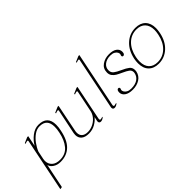

<svg xmlns="http://www.w3.org/2000/svg" viewBox="-51 -1361 2238 2238"><g transform="rotate(-45 1068.0 -242.5)"><path d="M140 -427V-431Q140 -439 132 -439Q119 -439 94 -428L92 -440L161 -470H178L151 -337Q184 -395 239.5 -437.5Q295 -480 355 -480Q503 -480 503 -333Q503 -292 493 -248Q467 -115 401.5 -52.5Q336 10 234 10Q180 10 141.5 -16Q103 -42 98 -76L36 227L6 232ZM464 -243Q474 -289 474 -329Q474 -393 444 -425.5Q414 -458 351 -458Q307 -458 264.5 -428.5Q222 -399 188 -353Q154 -307 135 -259L114 -158Q111 -143 111 -129Q111 -78 146 -45Q181 -12 247 -12Q337 -12 390 -75Q443 -138 464 -243Z M901 -27Q901 -11 916 -11Q923 -11 949 -19L947 -11Q935 -1 922 4.5Q909 10 898 10Q885 10 877.5 3Q870 -4 870 -18Q870 -24 871 -28L882 -80Q855 -45 807.5 -17.5Q760 10 701 10Q639 10 607 -17Q575 -44 575 -92Q575 -106 578 -122L641 -427V-431Q641 -439 632 -439Q625 -439 614 -435.5Q603 -432 595 -428L593 -440L662 -470H678L610 -132Q606 -116 606 -98Q606 -56 631.5 -34Q657 -12 705 -12Q745 -12 785 -29.5Q825 -47 855 -79.5Q885 -112 897 -154L953 -427V-431Q953 -439 944 -439Q937 -439 926 -435.5Q915 -432 907 -428L905 -440L974 -470H990L903 -40Q901 -30 901 -27Z M1097 -18Q1097 -24 1098 -28L1230 -674V-678Q1230 -686 1221 -686Q1209 -686 1184 -675L1182 -687L1252 -717H1268L1130 -40Q1128 -30 1128 -27Q1128 -11 1143 -11Q1150 -11 1176 -19L1174 -11Q1162 -1 1149 4.5Q1136 10 1125 10Q1112 10 1104.5 3Q1097 -4 1097 -18Z M1288 -80Q1288 -87 1290 -99Q1292 -108 1298.5 -115.5Q1305 -123 1315 -123Q1324 -123 1328.5 -116.5Q1333 -110 1331 -100Q1330 -97 1328 -92.5Q1326 -88 1325 -83Q1323 -71 1332 -54Q1341 -37 1363 -24.5Q1385 -12 1421 -12Q1486 -12 1525.5 -38.5Q1565 -65 1574 -111Q1576 -123 1576 -127Q1576 -158 1551 -176.5Q1526 -195 1475 -218Q1435 -236 1410.5 -250.5Q1386 -265 1368.5 -288Q1351 -311 1351 -344Q1351 -410 1401 -445Q1451 -480 1518 -480Q1583 -480 1616.5 -455Q1650 -430 1650 -391Q1650 -378 1648 -371Q1646 -362 1639.5 -354.5Q1633 -347 1623 -347Q1614 -347 1609.5 -353.5Q1605 -360 1607 -370Q1608 -375 1610 -379Q1612 -383 1613 -387Q1615 -399 1606.5 -416Q1598 -433 1576 -445.5Q1554 -458 1518 -458Q1459 -458 1420.5 -428.5Q1382 -399 1382 -350Q1382 -313 1409.5 -291.5Q1437 -270 1491 -246Q1547 -221 1575.5 -198Q1604 -175 1604 -134Q1604 -119 1602 -111Q1590 -53 1541 -21.5Q1492 10 1424 10Q1359 10 1323.5 -15.5Q1288 -41 1288 -80Z M1683 -165Q1683 -200 1690 -235Q1714 -349 1785.5 -414.5Q1857 -480 1953 -480Q2033 -480 2077.5 -434.5Q2122 -389 2122 -307Q2122 -277 2114 -235Q2091 -121 2020 -55.5Q1949 10 1853 10Q1773 10 1728 -36Q1683 -82 1683 -165ZM2087 -235Q2095 -275 2095 -304Q2095 -377 2056.5 -417.5Q2018 -458 1949 -458Q1863 -458 1801.5 -399Q1740 -340 1718 -235Q1711 -200 1711 -167Q1711 -93 1749 -52.5Q1787 -12 1857 -12Q1942 -12 2004 -71.5Q2066 -131 2087 -235Z"/></g></svg>

Font: Taviraj Thin
Style: Italic
Weight: 250
Italic angle: -12°
Designer: Katatrad Team
Foundry: CadsonDemak
Version: Version 1.001